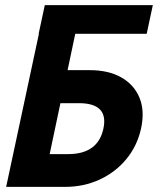

<svg xmlns="http://www.w3.org/2000/svg" viewBox="-20 -730 640 750"><path d="M4 0 132 -598H131L155 -710H577L553 -598H274L244 -456H330Q404 -456 454 -427.5Q504 -399 525 -348Q546 -297 531 -228Q516 -160 473.5 -108.5Q431 -57 369 -28.5Q307 0 234 0ZM174 -128H246Q363 -128 384 -228Q405 -327 288 -327H216Z"/></svg>

Font: Geist Mono
Style: Bold Italic
Weight: 700
Italic angle: -12°
Monospace: yes
Designer: Basement.studio, Andrés Briganti, Mateo Zaragoza
Foundry: Basement.studio, Vercel, Andrés Briganti, Guido Ferreyra, Mateo Zaragoza
Version: Version 1.500; ttfautohint (v1.8.4.7-5d5b)